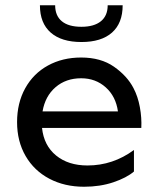

<svg xmlns="http://www.w3.org/2000/svg" viewBox="-20 -701 596 731"><path d="M289 -482Q364 -482 414 -447Q464 -412 488 -366Q505 -334 512.5 -293Q520 -252 518 -214H140Q147 -147 193.5 -109Q240 -71 313 -71Q410 -71 490 -130V-48Q462 -24 411.5 -7Q361 10 300 10Q226 10 168 -20.5Q110 -51 77.5 -107Q45 -163 45 -236Q45 -309 76 -365Q107 -421 162.5 -451.5Q218 -482 289 -482ZM429 -277Q421 -334 382.5 -368.5Q344 -403 289 -403Q231 -403 191.5 -369Q152 -335 142 -277ZM290 -541Q214 -541 173 -577Q132 -613 132 -681H190Q190 -641 215.5 -620Q241 -599 290 -599Q338 -599 364 -620Q390 -641 390 -681H447Q447 -613 406.5 -577Q366 -541 290 -541Z"/></svg>

Font: Madhuban
Style: Regular
Weight: 400
Designer: jaikishan Patel
Foundry: MagicType
Version: Version 1.000